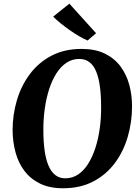

<svg xmlns="http://www.w3.org/2000/svg" viewBox="-20 -1021 766 1052"><path d="M325 10.5Q251.5 10.5 199 -15.2Q146.5 -41 113.5 -85Q80.5 -129 65 -186.5Q49.5 -244 49 -307Q49 -392 72.5 -471.5Q96 -551 143.2 -614.5Q190.5 -678 261.5 -715.5Q332.5 -753 427.5 -753Q501.5 -753 554 -727.5Q606.5 -702 639.5 -658Q672.5 -614 688 -557.5Q703.5 -501 703.5 -439Q703.5 -353 680.2 -272.5Q657 -192 609.8 -128.2Q562.5 -64.5 491.5 -27Q420.5 10.5 325 10.5ZM337.5 -44Q376.5 -44 408 -65Q439.5 -86 463 -123.5Q486.5 -161 502.5 -210.2Q518.5 -259.5 526.5 -317Q534.5 -374.5 534 -435.5Q534 -497.5 527.5 -546Q521 -594.5 507.2 -628.5Q493.5 -662.5 470.5 -680.2Q447.5 -698 414 -698Q375.5 -698 344 -677Q312.5 -656 289 -619Q265.5 -582 249.5 -532.8Q233.5 -483.5 225.5 -427Q217.5 -370.5 217.5 -310.5Q217.5 -247.5 224.2 -198Q231 -148.5 245.5 -114.2Q260 -80 282.8 -62Q305.5 -44 337.5 -44ZM460 -799Q441.5 -806.5 415.5 -821.5Q389.5 -836.5 362.2 -855.8Q335 -875 310.8 -894.5Q286.5 -914 271.5 -930L360 -1001L506.5 -839Z"/></svg>

Font: Merriweather 36pt ExtraBold
Style: Italic
Weight: 800
Italic angle: -7.8°
Version: Version 2.101